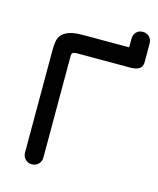

<svg xmlns="http://www.w3.org/2000/svg" viewBox="-98 -696 632 767"><g transform="rotate(15 218.0 -313.0)"><path d="M436 -508Q434 -488 420 -481.5Q406 -475 389 -475H170Q153 -475 148.5 -471Q144 -467 144 -460V-38Q144 -22 133 -11Q122 0 106 0Q90 0 79 -11Q68 -22 68 -38V-460Q68 -480 70.5 -497Q73 -514 83.5 -526Q94 -538 114 -545Q134 -552 170 -552H361V-587Q361 -604 371 -615Q381 -626 398 -626Q415 -626 425.5 -615Q436 -604 436 -587Z"/></g></svg>

Font: VDS Compensated
Style: Light
Weight: 300
Designer: artmaker
Foundry: artmaker
Version: Version 1.000 2012 initial release